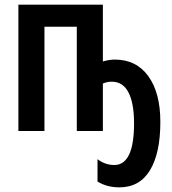

<svg xmlns="http://www.w3.org/2000/svg" viewBox="-20 -563 739 825"><path d="M422 -299Q450 -307 473 -307Q566 -307 617.5 -235.5Q669 -164 669 -39Q669 95 624.5 168.5Q580 242 493 242Q439 242 399 217V121Q432 146 471 146Q556 146 556 -33Q556 -120 532 -166Q508 -212 460 -212Q440 -212 422 -204V0H310V-448H171V0H59V-543H422Z"/></svg>

Font: Noto Sans ExtraCondensed SemiBold
Style: Regular
Weight: 600
Width: 2
Designer: Monotype Design Team
Foundry: Monotype Imaging Inc.
Version: Version 2.013; ttfautohint (v1.8.4.7-5d5b)